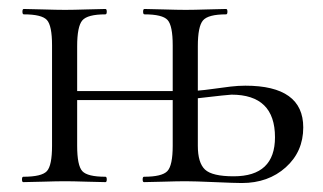

<svg xmlns="http://www.w3.org/2000/svg" viewBox="-20 -406 719 428"><path d="M527 -215Q656 -215 656 -122Q656 -68 617 -33Q578 2 519 2Q504 2 458.5 0Q413 -2 394 -2Q376 -2 344 -1Q312 0 301 0Q298 0 298 -6Q298 -12 301 -12Q341 -12 353 -24.5Q365 -37 365 -81V-183H152V-81Q152 -37 163.5 -24.5Q175 -12 215 -12Q218 -12 218 -6Q218 0 215 0Q204 0 173 -1Q142 -2 125 -2Q107 -2 75.5 -1Q44 0 32 0Q29 0 29 -6Q29 -12 32 -12Q73 -12 84.5 -24.5Q96 -37 96 -81V-305Q96 -349 84.5 -361.5Q73 -374 33 -374Q30 -374 30 -380Q30 -386 33 -386Q44 -386 75.5 -385Q107 -384 125 -384Q143 -384 173.5 -385Q204 -386 215 -386Q218 -386 218 -380Q218 -374 215 -374Q175 -374 163.5 -360.5Q152 -347 152 -303V-203H365V-305Q365 -349 353.5 -361.5Q342 -374 302 -374Q299 -374 299 -380Q299 -386 302 -386Q313 -386 344.5 -385Q376 -384 394 -384Q412 -384 442.5 -385Q473 -386 484 -386Q487 -386 487 -380Q487 -374 484 -374Q444 -374 432.5 -360.5Q421 -347 421 -303V-204Q435 -205 456 -208Q477 -211 494 -213Q511 -215 527 -215ZM501 -13Q593 -13 593 -100Q593 -195 496 -195Q490 -195 421 -187V-81Q421 -43 437 -28Q453 -13 501 -13Z"/></svg>

Font: Cormorant Infant
Style: Regular
Weight: 400
Designer: Christian Thalmann (Catharsis Fonts)
Version: Version 1.000;PS 002.000;hotconv 1.0.88;makeotf.lib2.5.64775